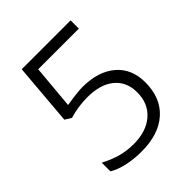

<svg xmlns="http://www.w3.org/2000/svg" viewBox="-201 -838 972 972"><g transform="rotate(-45 285.5 -352.0)"><path d="M67 -31V-93Q117 -67 159.5 -56Q202 -45 249 -45Q339 -45 392.5 -91.5Q446 -138 446 -218Q446 -294 394 -336.5Q342 -379 250 -379Q184 -379 121 -360L87 -381L115 -714H465V-655H174L153 -420Q233 -433 268 -433Q381 -433 446 -377.5Q511 -322 511 -225Q511 -114 442 -52Q373 10 250 10Q195 10 147.5 -0.5Q100 -11 67 -31Z"/></g></svg>

Font: OpenSansMMV
Style: Light
Weight: 300
Foundry: Ascender Corporation
Version: Version 4.001